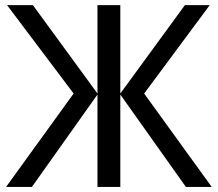

<svg xmlns="http://www.w3.org/2000/svg" viewBox="-20 -735 856 755"><path d="M269.5 -367.2 7.8 -714.8H109.4L363.3 -367.2V-714.8H453.1V-367.2L707 -714.8H804.7L546.9 -367.2L812.5 0H710.9L453.1 -363.3V0H363.3V-363.3L105.5 0H3.9Z"/></svg>

Font: Droid Sans Fallback
Style: Regular
Weight: 400
Designer: Steve Matteson
Foundry: Ascender Corporation
Version: 3.00 (Khmer version)